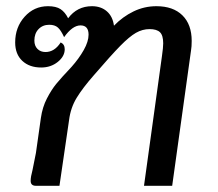

<svg xmlns="http://www.w3.org/2000/svg" viewBox="-20 -600 703 620"><path d="M599 -468Q599 -449 597 -438L536 0H445L503 -419Q507 -447 507 -460Q507 -486 496.5 -496Q486 -506 463 -506Q440 -506 419 -494Q398 -482 368.5 -452Q339 -422 283 -357Q247 -316 227.5 -284Q208 -252 203 -212L172 0H96Q79 0 79 -16Q79 -29 85 -51Q93 -90 96 -106L112 -219Q117 -254 131.5 -282Q146 -310 161.5 -329Q177 -348 211 -384Q235 -411 250.5 -438.5Q266 -466 266 -488Q266 -518 240 -518Q214 -518 187 -480Q177 -502 167 -511Q157 -520 139 -520Q118 -520 104.5 -506Q91 -492 91 -469Q91 -452 101 -442Q111 -432 127 -432Q156 -432 176 -463Q189 -457 189 -441Q189 -418 166.5 -400Q144 -382 113 -382Q75 -382 52 -403.5Q29 -425 29 -463Q29 -512 59.5 -546Q90 -580 135 -580Q161 -580 175.5 -570.5Q190 -561 200 -541Q229 -580 277 -580Q306 -580 325 -563.5Q344 -547 348 -517Q376 -546 411 -563Q446 -580 485 -580Q539 -580 569 -550.5Q599 -521 599 -468Z"/></svg>

Font: Krub Medium
Style: Italic
Weight: 500
Italic angle: -8°
Designer: Ekaluck Peanpanawate
Foundry: Cadson Demak Co.,Ltd.
Version: Version 1.000; ttfautohint (v1.6)